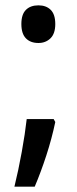

<svg xmlns="http://www.w3.org/2000/svg" viewBox="-20 -566 288 719"><path d="M60 -476Q60 -512 77 -529Q94 -546 124 -546Q153 -546 170 -529Q187 -512 187 -476Q187 -440 169 -422.5Q151 -405 124 -405Q94 -405 77 -422.5Q60 -440 60 -476ZM187 -109Q174 -47 153.5 16Q133 79 110 133H34Q49 72 61.5 3Q74 -66 80 -120H181Z"/></svg>

Font: Noto Sans Lao Condensed Medium
Style: Regular
Weight: 500
Width: 3
Designer: Monotype Design Team
Foundry: Monotype Imaging Inc.
Version: Version 2.003; ttfautohint (v1.8.4.7-5d5b)